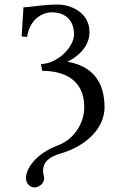

<svg xmlns="http://www.w3.org/2000/svg" viewBox="-20 -678 519 843"><path d="M132 145C150 145 174 128 174 105C174 99 169 84 169 71C169 36 193 11 246 -4C360 -37 439 -116 439 -207C439 -321 384 -388 276 -407C305 -420 373 -463 373 -537C373 -628 283 -658 236 -658C166 -658 111 -646 83 -646L75 -518L99 -516C108 -582 155 -624 209 -624C249 -624 305 -604 305 -527C305 -470 230 -397 160 -397L165 -367C261 -367 350 -328 350 -208C350 -137 305 -66 235 -40C133 -2 94 66 94 103C94 130 113 145 132 145Z"/></svg>

Font: Libertinus Sans
Style: Regular
Weight: 400
Designer: Philipp H. Poll, Khaled Hosny
Foundry: Caleb Maclennan
Version: Version 7.050;RELEASE